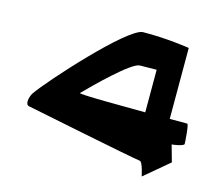

<svg xmlns="http://www.w3.org/2000/svg" viewBox="-99 -837 1100 954"><g transform="rotate(15 451.0 -360.5)"><path d="M71 -206C71 -206 654 -87 673 -87C690 -87 704 -6 704 -14L830 -120L806 -206C814 -206 868 -214 868 -225C868 -236 862 -326 854 -326H764V-691C764 -691 645 -710 524 -708C447 -706 125 -348 73 -272C61 -254 50 -212 71 -206ZM300 -335C352 -388 509 -544 552 -544C575 -544 638 -545 638 -545V-326C542 -327 292 -327 300 -335Z"/></g></svg>

Font: Ampere
Style: SCUltExt
Weight: 400
Version: Version 1